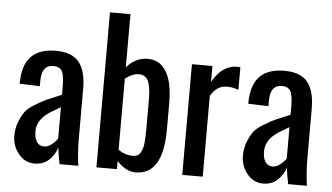

<svg xmlns="http://www.w3.org/2000/svg" viewBox="-54 -901 1728 999"><g transform="rotate(5 810.0 -401.0)"><path d="M41.5 -126Q41.5 -167 54.9 -200.4Q68.4 -233.9 83.5 -254.4Q98.6 -274.9 136 -297.1Q173.3 -319.3 193.8 -328.6Q214.4 -337.9 265.6 -358.9Q268.6 -360.4 270 -360.8V-402.3Q270 -458.5 258.5 -482.2Q247.1 -505.9 211.9 -505.9Q151.4 -505.9 151.4 -423.8V-395L45.4 -398.9Q45.4 -407.7 46.4 -420.4Q51.3 -506.8 94.7 -546.4Q138.2 -585.9 219.2 -585.9Q302.7 -585.9 339.8 -540.3Q377 -494.6 377 -402.8V-138.7Q377 -73.2 386.7 0H289.1Q278.8 -48.3 274.9 -85.4Q262.7 -46.4 233.2 -19Q203.6 8.3 157.7 8.3Q108.4 8.3 75 -32.5Q41.5 -73.2 41.5 -126ZM148.9 -158.7Q148.9 -123.5 162.1 -104Q175.3 -84.5 200.2 -84.5Q220.7 -84.5 240.5 -100.6Q260.3 -116.7 270 -132.3V-295.9Q213.9 -264.2 195.8 -249Q148.9 -210.9 148.9 -158.7Z M481.4 0V-809.6H588.4V-532.2Q635.7 -585.9 698.2 -585.9Q723.1 -585.9 743.4 -577.4Q763.7 -568.8 776.9 -555.2Q790 -541.5 800.3 -522Q810.5 -502.4 815.9 -483.4Q821.3 -464.4 824.5 -441.9Q827.6 -419.4 828.6 -402.8Q829.6 -386.2 829.6 -368.7V-229Q829.6 8.3 686.5 8.3Q634.8 8.3 588.4 -42.5V0ZM588.4 -101.6Q623.5 -76.2 665 -76.2Q678.2 -76.2 688.2 -81.1Q698.2 -85.9 704.3 -97.2Q710.4 -108.4 714.4 -120.1Q718.3 -131.8 720 -151.6Q721.7 -171.4 722.2 -187.5Q722.7 -203.6 722.7 -228.5V-368.7Q722.7 -393.1 721.4 -410.6Q720.2 -428.2 716.6 -446.5Q712.9 -464.8 706.3 -476.3Q699.7 -487.8 688.2 -494.9Q676.8 -502 660.6 -502Q626 -502 588.4 -472.7Z M929.7 0V-578.1H1036.6V-495.6Q1066.4 -545.4 1097.9 -565.4Q1129.4 -585.4 1164.6 -585.4Q1174.3 -585.4 1182.1 -584.5V-466.3Q1152.3 -477.5 1123.5 -477.5Q1096.7 -477.5 1076.4 -465.6Q1056.2 -453.6 1036.6 -422.4V0Z M1235.4 -126Q1235.4 -167 1248.8 -200.4Q1262.2 -233.9 1277.3 -254.4Q1292.5 -274.9 1329.8 -297.1Q1367.2 -319.3 1387.7 -328.6Q1408.2 -337.9 1459.5 -358.9Q1462.4 -360.4 1463.9 -360.8V-402.3Q1463.9 -458.5 1452.4 -482.2Q1440.9 -505.9 1405.8 -505.9Q1345.2 -505.9 1345.2 -423.8V-395L1239.3 -398.9Q1239.3 -407.7 1240.2 -420.4Q1245.1 -506.8 1288.6 -546.4Q1332 -585.9 1413.1 -585.9Q1496.6 -585.9 1533.7 -540.3Q1570.8 -494.6 1570.8 -402.8V-138.7Q1570.8 -73.2 1580.6 0H1482.9Q1472.7 -48.3 1468.8 -85.4Q1456.5 -46.4 1427 -19Q1397.5 8.3 1351.6 8.3Q1302.2 8.3 1268.8 -32.5Q1235.4 -73.2 1235.4 -126ZM1342.8 -158.7Q1342.8 -123.5 1356 -104Q1369.1 -84.5 1394 -84.5Q1414.6 -84.5 1434.3 -100.6Q1454.1 -116.7 1463.9 -132.3V-295.9Q1407.7 -264.2 1389.6 -249Q1342.8 -210.9 1342.8 -158.7Z"/></g></svg>

Font: Oswald Regular
Style: Regular
Weight: 400
Designer: Vernon Adams
Foundry: Vernon Adams
Version: 3.0; ttfautohint (v0.95) -l 8 -r 50 -G 200 -x 0 -w "G" -W -c